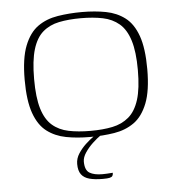

<svg xmlns="http://www.w3.org/2000/svg" viewBox="-48 -514 669 730"><g transform="rotate(-5 286.0 -149.5)"><path d="M281 7Q231 7 189.5 -1Q148 -9 117 -32.5Q86 -56 69 -103.5Q52 -151 52 -231Q52 -313 71 -361Q90 -409 122.5 -432Q155 -455 199 -462Q243 -469 291 -469Q341 -469 382.5 -461Q424 -453 455 -429.5Q486 -406 503 -358.5Q520 -311 520 -231Q520 -149 501 -101Q482 -53 449.5 -30Q417 -7 373.5 0Q330 7 281 7ZM285 -16Q332 -16 368.5 -23.5Q405 -31 431 -53Q457 -75 470.5 -117.5Q484 -160 484 -231Q484 -301 470.5 -344Q457 -387 431 -409Q405 -431 368.5 -438.5Q332 -446 285 -446Q238 -446 201.5 -438.5Q165 -431 139.5 -409Q114 -387 101 -344Q88 -301 88 -231Q88 -160 101 -117.5Q114 -75 139.5 -53Q165 -31 201.5 -23.5Q238 -16 285 -16ZM316 170Q285 170 264.5 164.5Q244 159 233.5 145Q223 131 223 105Q223 84 235 65.5Q247 47 263 32Q279 17 295.5 5.5Q312 -6 322 -11H346Q339 -8 323 3Q307 14 290 30Q273 46 261 64Q249 82 249 98Q249 131 266.5 141.5Q284 152 315 152Q324 152 332.5 151.5Q341 151 347 150.5Q353 150 355 150Q355 157 352.5 161.5Q350 166 342 168Q334 170 316 170Z"/></g></svg>

Font: Genos Thin ExtraLight
Style: Regular
Weight: 250
Version: Version 1.010